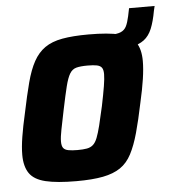

<svg xmlns="http://www.w3.org/2000/svg" viewBox="-47 -644 635 696"><g transform="rotate(-5 270.5 -296.0)"><path d="M313 -452 325 -510H371Q397 -510 410.5 -516Q424 -522 430.5 -535Q437 -548 442 -571L448 -600H541L537 -583Q530 -544 519.5 -518.5Q509 -493 490.5 -479Q472 -465 440.5 -458.5Q409 -452 359 -452ZM204 8Q133 8 91.5 -2Q50 -12 33 -37Q16 -62 16 -104Q16 -132 22 -169.5Q28 -207 39 -255Q52 -318 64 -363.5Q76 -409 92.5 -439Q109 -469 134 -486.5Q159 -504 197.5 -511Q236 -518 293 -518Q365 -518 406 -508Q447 -498 464 -473Q481 -448 481 -405Q481 -377 475.5 -340Q470 -303 459 -255Q446 -192 433.5 -147Q421 -102 405 -71.5Q389 -41 364 -24Q339 -7 300.5 0.5Q262 8 204 8ZM217 -104Q238 -104 251.5 -106.5Q265 -109 274 -117Q283 -125 289.5 -141.5Q296 -158 303 -186Q310 -214 319 -255Q328 -299 332.5 -326.5Q337 -354 337 -370Q337 -386 331.5 -393.5Q326 -401 313.5 -403.5Q301 -406 280 -406Q254 -406 239 -402Q224 -398 215 -383Q206 -368 198.5 -338Q191 -308 180 -255Q171 -211 165.5 -183.5Q160 -156 160 -140Q160 -124 165.5 -116.5Q171 -109 184 -106.5Q197 -104 217 -104Z"/></g></svg>

Font: Saira SemiCondensed
Style: Bold Italic
Weight: 700
Width: 4
Italic angle: -12°
Designer: Hector Gatti with collaboration of the Omnibus-Type team
Foundry: Omnibus-Type
Version: Version 1.101